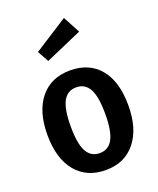

<svg xmlns="http://www.w3.org/2000/svg" viewBox="-152 -907 835 1013"><g transform="rotate(-20 266.0 -400.0)"><path d="M331 -815 382 -720 176 -630 141 -693ZM493 -265Q493 -135 432.5 -60Q372 15 266 15Q159 15 98.5 -58.5Q38 -132 38 -265Q38 -396 98.5 -470Q159 -544 266 -544Q373 -544 433 -472Q493 -400 493 -265ZM169 -265Q169 -167 193 -123.5Q217 -80 266 -80Q315 -80 339 -124Q363 -168 363 -265Q363 -363 339 -406Q315 -449 266 -449Q217 -449 193 -405.5Q169 -362 169 -265Z"/></g></svg>

Font: Fira Sans Condensed Medium
Style: Regular
Weight: 500
Width: 3
Designer: Carrois Corporate & Edenspiekermann AG
Foundry: Carrois Corporate GbR & Edenspiekermann AG
Version: Version 4.203;PS 004.203;hotconv 1.0.88;makeotf.lib2.5.64775